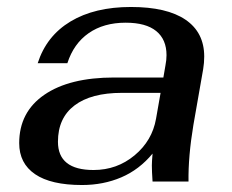

<svg xmlns="http://www.w3.org/2000/svg" viewBox="-20 -520 665 550"><path d="M35 -110Q35 -199 107 -248.5Q179 -298 307 -298H448L454 -333Q457 -348 457 -362Q457 -407 427.5 -431Q398 -455 340 -455Q277 -455 234 -425Q191 -395 173 -339H88Q113 -417 182 -458.5Q251 -500 355 -500Q458 -500 511.5 -463.5Q565 -427 565 -358Q565 -340 562 -322L534 -162Q519 -72 520 0H417Q415 -30 415 -46Q415 -56 417 -80Q379 -34 327.5 -12Q276 10 215 10Q126 10 80.5 -21Q35 -52 35 -110ZM427 -180 440 -254H329Q241 -254 193.5 -218Q146 -182 146 -114Q146 -33 248 -33Q315 -33 365.5 -75Q416 -117 427 -180Z"/></svg>

Font: Fahkwang Medium
Style: Italic
Weight: 500
Italic angle: -10°
Version: Version 1.000; ttfautohint (v1.6)